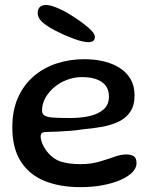

<svg xmlns="http://www.w3.org/2000/svg" viewBox="-20 -718 613 772"><path d="M303.5 34.5Q219.5 34.5 158 9Q96.5 -16.5 63 -69.8Q29.5 -123 29.5 -205.5Q29.5 -274 52.2 -325.2Q75 -376.5 115 -411Q155 -445.5 207.5 -462.8Q260 -480 319.5 -480Q360 -480 396.2 -471.5Q432.5 -463 460.8 -445.2Q489 -427.5 505 -400Q521 -372.5 521 -334.5Q521 -294 504 -268.8Q487 -243.5 457.5 -229.2Q428 -215 390.8 -208.2Q353.5 -201.5 313 -198Q292.5 -194.5 264.5 -192.2Q236.5 -190 210.2 -188.8Q184 -187.5 169.5 -187.5Q154.5 -187.5 149 -183.5Q143.5 -179.5 143.5 -169Q143.5 -156.5 150.5 -139.8Q157.5 -123 170.5 -107Q194.5 -77.5 226.2 -67.8Q258 -58 304.5 -58Q345 -58 378.5 -67.8Q412 -77.5 438.8 -87.2Q465.5 -97 487 -97Q506.5 -97 517.8 -89.8Q529 -82.5 529 -61.5Q529 -42.5 511.8 -25Q494.5 -7.5 464 5.8Q433.5 19 392.5 26.8Q351.5 34.5 303.5 34.5ZM264 -243.5Q304.5 -243.5 339.5 -251.2Q374.5 -259 396.2 -277.8Q418 -296.5 418 -329.5Q418 -368.5 389.5 -388.2Q361 -408 309.5 -408Q279 -408 250 -397.2Q221 -386.5 198.5 -367.5Q176 -348.5 162.5 -324.5Q149 -300.5 149 -273Q149 -259 160.2 -252.8Q171.5 -246.5 196.8 -245Q222 -243.5 264 -243.5ZM336.5 -548.5Q313 -548.5 275.5 -562.5Q238 -576.5 202 -595Q168.5 -612.5 150 -629.2Q131.5 -646 131.5 -665.5Q131.5 -682 140.5 -690Q149.5 -698 165 -698Q182.5 -698 210.2 -686.2Q238 -674.5 265 -657.5Q306.5 -631.5 334 -608Q361.5 -584.5 361.5 -570Q361.5 -558.5 354.5 -553.5Q347.5 -548.5 336.5 -548.5Z"/></svg>

Font: Gluten Thin
Style: Regular
Weight: 400
Version: Version 1.300